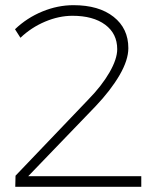

<svg xmlns="http://www.w3.org/2000/svg" viewBox="-20 -722 602 742"><path d="M526 -41V0H39L40 -43L321 -337Q373 -390 403 -442Q433 -494 433 -532Q433 -592 386.5 -626.5Q340 -661 260 -661Q208 -661 154.5 -638.5Q101 -616 59 -576L38 -609Q84 -653 143.5 -677.5Q203 -702 264 -702Q362 -702 419 -657Q476 -612 476 -536Q476 -490 442 -431.5Q408 -373 349 -311L89 -41Z"/></svg>

Font: TypoPRO Montserrat Alternates
Style: Regular
Weight: 275
Designer: Julieta Ulanovsky
Foundry: Julieta Ulanovsky
Version: Version 6.001